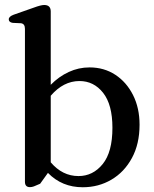

<svg xmlns="http://www.w3.org/2000/svg" viewBox="-20 -758 634 789"><path d="M188.5 -711V-409.5Q222 -443.5 262.5 -462.2Q303 -481 348 -481Q407.5 -481 453.8 -450.8Q500 -420.5 526.8 -367.2Q553.5 -314 553.5 -245.5Q553.5 -166.5 522.2 -108.8Q491 -51 438 -19.8Q385 11.5 320 11.5Q234.5 11.5 177 -47.5L145 -3Q127.5 5 119.2 8Q111 11 103 11Q82.5 11 82.5 -11V-639.5Q82.5 -660.5 66 -662.5L32.5 -664Q16 -666.5 16 -678.5Q16 -690 36 -697.5L118.5 -726.5Q148 -737.5 161.5 -737.5Q188.5 -737.5 188.5 -711ZM306.5 -425Q240.5 -425 188.5 -364.5V-91Q236.5 -34.5 302.5 -34.5Q362 -34.5 402 -83.8Q442 -133 442 -233Q442 -328 403.8 -376.5Q365.5 -425 306.5 -425Z"/></svg>

Font: Fraunces 9pt
Style: Regular
Weight: 400
Version: Version 1.000;[b76b70a41]